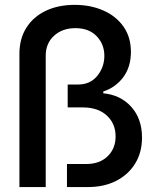

<svg xmlns="http://www.w3.org/2000/svg" viewBox="-20 -757 624 777"><path d="M58.6 0V-539.1Q58.6 -600.6 86.9 -645Q115.2 -689.5 165.5 -713.4Q215.8 -737.3 282.2 -737.3Q346.2 -737.3 397.7 -714.8Q449.2 -692.4 479.5 -649.7Q509.8 -606.9 509.8 -546.9Q509.8 -486.3 479 -444.8Q448.2 -403.3 397.9 -386.7V-379.4Q467.8 -373 511.2 -324.7Q554.7 -276.4 554.7 -200.2Q554.7 -140.6 527.3 -95.7Q500 -50.8 450.7 -25.4Q401.4 0 335.9 0H251V-93.3H329.1Q383.3 -93.3 415.5 -124.5Q447.8 -155.8 447.8 -205.1Q447.8 -256.8 412.1 -289.6Q376.5 -322.3 314.9 -322.3H253.9V-415H296.4Q345.2 -415 373.8 -450.2Q402.3 -485.4 402.3 -530.8Q402.3 -578.1 371.1 -610.6Q339.8 -643.1 285.2 -643.1Q232.4 -643.1 198.7 -612.3Q165 -581.5 165 -531.7V0Z"/></svg>

Font: Inter Tight Medium
Style: Regular
Weight: 500
Designer: Rasmus Andersson
Foundry: rsms
Version: Version 3.004; ttfautohint (v1.8.4.7-5d5b)